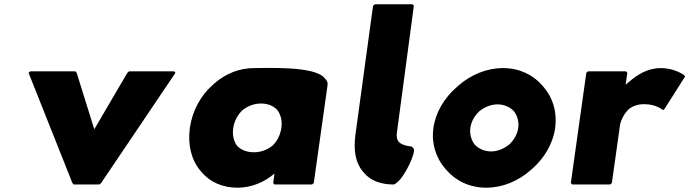

<svg xmlns="http://www.w3.org/2000/svg" viewBox="-20 -852 3210 894"><path d="M337 -513 331 -520H121L113 -513L317 0L323 7H443L451 0L797 -513L791 -520H581L573 -513L419 -250Z M1066 -256C1071 -289 1087 -318 1109 -339C1133 -358 1163 -370 1195 -370C1226 -370 1252 -360 1271 -340C1287 -319 1295 -290 1290 -256C1285 -223 1271 -195 1248 -173C1225 -155 1195 -143 1163 -143C1129 -143 1102 -154 1084 -173C1069 -193 1061 -222 1066 -256ZM1505 -454C1507 -465 1504 -474 1497 -482L1496 -483L1490 -490C1443 -545 1224 -535 1164 -535C1094 -535 1031 -509 980 -465L979 -464L971 -457C914 -407 875 -335 864 -256C853 -177 872 -105 914 -56L920 -49C958 -5 1015 22 1086 22C1152 22 1213 -5 1258 -44L1252 0L1258 7H1433L1441 0Z M1812 7C1816 7 1821 4 1826 0L1834 -7C1867 -36 1918 -143 1906 -161H1905L1899 -168C1898 -169 1897 -170 1895 -170C1888 -171 1855 -173 1836 -192C1829 -202 1825 -215 1828 -234L1907 -825L1901 -832H1725L1717 -825L1635 -225C1625 -151 1636 -92 1670 -53L1676 -46C1705 -12 1751 7 1812 7Z M2170 -256C2174 -285 2189 -313 2212 -334C2235 -353 2266 -366 2297 -366C2328 -366 2355 -353 2373 -334C2389 -313 2397 -286 2393 -256C2389 -227 2373 -200 2351 -179C2327 -160 2298 -147 2267 -147C2236 -147 2209 -159 2190 -179C2175 -199 2166 -227 2170 -256ZM1998 -256C1988 -184 2010 -117 2052 -68L2058 -61C2102 -10 2167 22 2244 22C2320 22 2393 -9 2450 -59L2458 -66C2515 -116 2555 -184 2565 -256C2575 -328 2555 -396 2512 -446L2511 -447L2505 -454C2462 -504 2398 -535 2322 -535C2246 -535 2172 -504 2114 -453L2113 -452L2105 -445C2048 -395 2008 -328 1998 -256Z M2893 -457 2901 -513 2895 -520H2718L2710 -513L2638 0L2644 7H2821L2829 0L2867 -270C2868 -278 2878 -315 2907 -343C2924 -357 2948 -367 2979 -367C3038 -367 3067 -339 3067 -339L3075 -346L3170 -496L3164 -503C3164 -503 3122 -535 3056 -535C2994 -535 2944 -501 2914 -475L2905 -468C2900 -464 2896 -460 2893 -457Z"/></svg>

Font: Hussar Woodtype
Style: BlkObl
Weight: 900
Foundry: Cannot Into Space Fonts
Version: Version 1.07